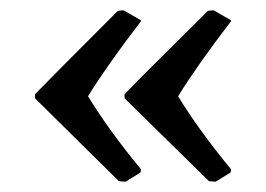

<svg xmlns="http://www.w3.org/2000/svg" viewBox="-20 -390 517 373"><path d="M254 -61 253 -55 224 -37 211 -38 48 -199V-207Q75 -235 209 -369L220 -370L253 -351L254 -349Q188 -263 151 -203Q192 -136 254 -61ZM429 -61 428 -55 399 -37 386 -38 222 -199V-207Q228 -213 245.5 -231Q263 -249 296 -281.5Q329 -314 384 -369L395 -370L428 -351L429 -349Q363 -263 326 -203Q367 -136 429 -61Z"/></svg>

Font: GFS Artemisia
Style: Bold
Weight: 700
Designer: Designed by Takis Katsoulidis.
Foundry: Designed by Takis Katsoulidis.
Version: Version 1.0